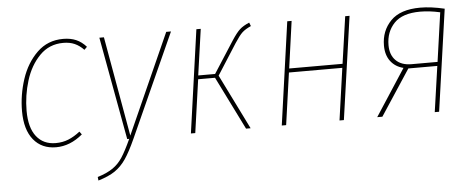

<svg xmlns="http://www.w3.org/2000/svg" viewBox="-49 -649 2385 964"><g transform="rotate(-5 1143.5 -167.0)"><path d="M412 -479 398 -465Q377 -487 352.5 -498Q328 -509 295 -509Q224 -509 176 -460Q128 -411 105 -336.5Q82 -262 82 -185Q82 -100 117 -55.5Q152 -11 214 -11Q249 -11 278.5 -23Q308 -35 337 -58L348 -43Q285 10 214 10Q142 10 100.5 -41Q59 -92 59 -185Q59 -267 85 -346Q111 -425 164.5 -477Q218 -529 296 -529Q333 -529 361 -517Q389 -505 412 -479Z M604 2Q575 66 551 101Q527 136 495.5 157.5Q464 179 411 195L409 177Q457 162 486 142Q515 122 535.5 90.5Q556 59 583 0H573L478 -519H501L590 -16L815 -519H839Z M1241 -511Q1212 -498 1196.5 -483.5Q1181 -469 1157 -432L1058 -277L1195 0H1172L1039 -268H954L916 0H894L967 -519H989L956 -287H1041L1144 -447Q1168 -484 1185.5 -500Q1203 -516 1234 -529Z M1643 0 1680 -262H1411L1374 0H1352L1425 -519H1447L1414 -282H1683L1717 -519H1739L1665 0Z M2218 -513 2145 0H2123L2156 -230H2010L1859 0H1833L1986 -235Q1945 -245 1921.5 -276Q1898 -307 1898 -355Q1898 -429 1946.5 -479Q1995 -529 2096 -529Q2150 -529 2218 -513ZM1921 -355Q1921 -306 1949 -278Q1977 -250 2028 -250H2159L2194 -497Q2141 -509 2094 -509Q2004 -509 1962.5 -465.5Q1921 -422 1921 -355Z"/></g></svg>

Font: Fira Sans Condensed Thin
Style: Italic
Weight: 250
Width: 3
Italic angle: -8°
Designer: Carrois Corporate & Edenspiekermann AG
Foundry: Carrois Corporate GbR & Edenspiekermann AG
Version: Version 4.203